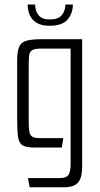

<svg xmlns="http://www.w3.org/2000/svg" viewBox="-20 -640 436 833"><path d="M108.5 172.5 101.2 132.5H240.5Q268.8 132.5 277.6 118Q286.4 103.5 286.4 72.2V-429.2H158.5Q130.5 -429.2 119.3 -422Q108 -414.8 106.3 -398.4Q104.5 -382 104.5 -352.8V-115Q104.5 -84.2 107.5 -68.2Q110.5 -52.2 120.7 -46.5Q130.8 -40.8 152.1 -40.8H254.6L248.3 0H128.4Q92.5 0 77 -10.2Q61.5 -20.3 58 -47.9Q54.5 -75.5 54.5 -126.8V-376.8Q54.5 -415.8 62.6 -435.9Q70.6 -455.9 93.7 -463Q116.7 -470 161.7 -470H336.4V84Q336.4 130.5 319.1 151.5Q301.8 172.5 256.9 172.5ZM195.5 -528.2Q157.7 -528.2 136.8 -542.3Q115.8 -556.5 107.9 -577.8Q99.9 -599.2 99.9 -620.2H132.4Q132.4 -594.5 146.6 -575.1Q160.8 -555.7 196 -555.7Q233.6 -555.7 248.6 -574.7Q263.6 -593.8 263.8 -620.2H296.1Q296.1 -582 273 -555.1Q249.8 -528.2 195.5 -528.2Z"/></svg>

Font: Smooch Sans Thin
Style: Regular
Weight: 100
Designer: Robert E. Leuschke
Foundry: Robert E. Leuschke
Version: Version 1.010